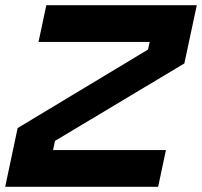

<svg xmlns="http://www.w3.org/2000/svg" viewBox="-34 -720 778 740"><path d="M-14 0 34 -226.5 536.5 -529 543 -558.5H114.5L144.5 -700H724.5L676.5 -475.5L178 -177L170.5 -141.5H605.5L575.5 0Z"/></svg>

Font: Tourney Expanded Black
Style: Italic
Weight: 900
Width: 7
Italic angle: -12°
Designer: Tyler Finck
Foundry: Etcetera Type Co
Version: Version 1.010; ttfautohint (v1.8.3)